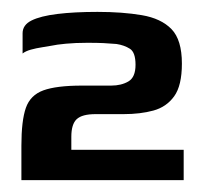

<svg xmlns="http://www.w3.org/2000/svg" viewBox="-20 -552 345 323"><path d="M16 -249Q16 -264 16 -278.5Q16 -293 16 -307Q16 -349 23.5 -370.5Q31 -392 53 -400Q75 -408 118 -408Q133 -408 143 -408Q153 -408 167 -408Q184 -408 196 -415Q208 -422 208 -443Q208 -464 198.5 -470Q189 -476 176 -478Q164 -479 154 -479.5Q144 -480 127 -480Q107 -480 91 -478.5Q75 -477 66 -475Q61 -474 51 -472.5Q41 -471 32 -468.5Q23 -466 18 -462V-496Q18 -510 33 -517.5Q48 -525 76.5 -528.5Q105 -532 144 -532Q186 -532 218.5 -526.5Q251 -521 268.5 -503Q286 -485 286 -445Q286 -408 273 -390Q260 -372 238 -366Q216 -360 188 -360Q179 -360 168.5 -360Q158 -360 141 -360Q118 -360 109 -351.5Q100 -343 100 -322V-300H289V-249Z"/></svg>

Font: Genos SemiBold
Style: Regular
Weight: 600
Designer: Robert E. Leuschke
Foundry: Robert E. Leuschke
Version: Version 1.010